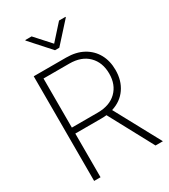

<svg xmlns="http://www.w3.org/2000/svg" viewBox="-225 -1049 1020 1156"><g transform="rotate(-30 285.5 -471.0)"><path d="M78.6 0V-727.5H303.2Q372.6 -727.5 421.9 -700.4Q471.2 -673.3 497.8 -625.5Q524.4 -577.6 524.4 -514.2Q524.4 -440.9 488 -388.4Q451.7 -335.9 385.7 -315.4L556.6 0H505.4L340.8 -305.7Q322.8 -303.7 303.7 -303.7H123V0ZM123 -345.2H302.7Q386.2 -345.2 433.3 -391.4Q480.5 -437.5 480.5 -514.2Q480.5 -592.3 433.3 -639.4Q386.2 -686.5 302.2 -686.5H123ZM187.5 -941.9 283.2 -835.9 378.4 -941.9H423.3V-938L297.9 -799.3H268.1L143.6 -938V-941.9Z"/></g></svg>

Font: Inter Display Extra Light
Style: Regular
Weight: 200
Designer: Rasmus Andersson
Foundry: rsms
Version: Version 4.000;git-4fc901f